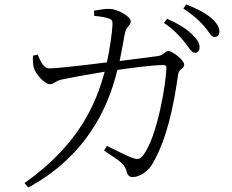

<svg xmlns="http://www.w3.org/2000/svg" viewBox="-20 -795 1040 862"><path d="M807 -608C827 -583 839 -558 855 -558C867 -558 876 -567 876 -582C876 -602 866 -619 840 -643C816 -666 780 -689 730 -711L716 -692C759 -664 786 -633 807 -608ZM895 -679C917 -655 927 -629 942 -629C956 -629 965 -637 965 -653C965 -673 953 -693 927 -715C904 -735 866 -756 816 -775L803 -757C847 -727 872 -705 895 -679ZM447 -119C503 -80 538 -65 548 -27C552 -8 561 0 575 0C604 0 646 -22 670 -69C731 -181 758 -311 780 -462C785 -489 807 -485 807 -505C807 -524 755 -566 736 -566C720 -566 715 -546 687 -543L517 -521C526 -563 535 -614 540 -642C546 -678 567 -678 567 -699C567 -722 506 -755 472 -755C454 -756 423 -751 402 -747L403 -724C420 -722 448 -719 466 -713C483 -708 486 -701 485 -683C484 -654 472 -569 460 -515C349 -501 235 -488 201 -488C175 -488 161 -523 149 -550L128 -545C127 -527 127 -503 134 -485C141 -464 179 -417 204 -417C223 -417 226 -431 257 -438C284 -444 382 -462 450 -473C412 -335 340 -150 90 27L107 47C401 -113 478 -364 507 -481C569 -490 664 -503 715 -503C723 -503 727 -498 727 -492C727 -428 686 -175 621 -96C606 -78 596 -78 569 -88C550 -95 499 -121 460 -140Z"/></svg>

Font: Noto Serif KR Light
Style: Regular
Weight: 300
Designer: Ryoko NISHIZUKA 西塚涼子 (kana & ideographs); Frank Grießhammer (Latin, Greek & Cyrillic); Wenlong ZHANG 张文龙 (bopomofo); San
Foundry: Adobe
Version: Version 2.001;hotconv 1.1.0;makeotfexe 2.6.0